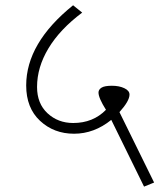

<svg xmlns="http://www.w3.org/2000/svg" viewBox="-20 -650 593 714"><path d="M403.4 -291.2 398.9 -278.1Q401.9 -285.6 403.4 -291.2ZM393.8 -204.2Q330.1 -152.7 255.3 -152.7Q180.5 -152.7 128.9 -200.7Q77.4 -248.7 77.4 -332.2Q77.4 -489.9 251.8 -630.4L285.6 -603.1Q202.7 -541 160.3 -470.4Q117.8 -399.9 117.8 -326.6Q117.8 -264.9 156.7 -228.8Q195.7 -192.6 252.3 -192.6Q326.1 -192.6 374.1 -241.7Q346.3 -285.6 346.3 -305.9Q346.3 -317 357.7 -324.1Q369.1 -331.1 396.1 -331.1Q423.2 -331.1 442.4 -322Q461.6 -312.9 461.6 -298.3Q461.6 -274.5 424.2 -233.1L553.1 28.8L515.7 44Z"/></svg>

Font: Khula Light
Style: Regular
Weight: 300
Designer: Erin McLaughlin, Steve Matteson
Version: Version 1.002;PS 1.0;hotconv 1.0.72;makeotf.lib2.5.5900; ttf